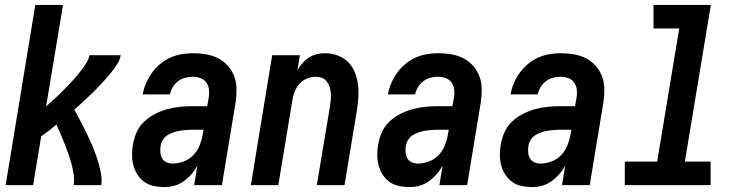

<svg xmlns="http://www.w3.org/2000/svg" viewBox="-20 -755 3040 783"><path d="M3 0 124 -735H237L168 -321Q181 -333 194 -344.5Q207 -356 219.5 -368Q232 -380 244 -392.5Q256 -405 268 -417.5Q280 -430 291.5 -443.5Q303 -457 313 -470.5Q323 -484 332.5 -499Q342 -514 345 -530H472Q470 -513 460 -497Q450 -481 439 -466.5Q428 -452 415.5 -438Q403 -424 390.5 -410.5Q378 -397 364.5 -383.5Q351 -370 337.5 -357.5Q324 -345 310.5 -332.5Q297 -320 283 -308Q293 -290 302.5 -272Q312 -254 321 -236Q330 -218 339 -199.5Q348 -181 356 -162Q364 -143 371 -123.5Q378 -104 383.5 -84Q389 -64 392.5 -42.5Q396 -21 393 0H280Q284 -22 280.5 -44Q277 -66 271.5 -87Q266 -108 258.5 -128.5Q251 -149 243.5 -168.5Q236 -188 227.5 -207.5Q219 -227 210 -247Q195 -234 179.5 -222Q164 -210 148 -199L115 0Z M650 8Q628 8 607 3.5Q586 -1 569.5 -12.5Q553 -24 541.5 -41.5Q530 -59 524.5 -79Q519 -99 518.5 -121Q518 -143 522 -164Q526 -190 537 -215Q548 -240 568 -259Q588 -278 612.5 -290.5Q637 -303 663 -310Q689 -317 714.5 -319.5Q740 -322 766 -322H825L831 -355Q834 -371 832.5 -387.5Q831 -404 822.5 -417Q814 -430 798.5 -436Q783 -442 767 -442Q751 -442 735.5 -438Q720 -434 706.5 -424Q693 -414 684.5 -399.5Q676 -385 673 -370H562Q566 -393 575.5 -415.5Q585 -438 599.5 -458Q614 -478 633 -494Q652 -510 674.5 -520Q697 -530 720.5 -534Q744 -538 767 -538Q794 -538 820.5 -533.5Q847 -529 869.5 -517.5Q892 -506 909 -487Q926 -468 935 -444Q944 -420 944.5 -393Q945 -366 941 -339L885 0H772L785 -80Q775 -61 760.5 -44.5Q746 -28 728.5 -15.5Q711 -3 690.5 2.5Q670 8 650 8ZM684 -88Q706 -88 728 -96Q750 -104 767 -121Q784 -138 793 -159.5Q802 -181 806 -203L810 -226H766Q753 -226 740 -225Q727 -224 714 -222Q701 -220 688 -215.5Q675 -211 663.5 -204Q652 -197 644.5 -185Q637 -173 635 -160Q633 -147 634 -133.5Q635 -120 641 -109.5Q647 -99 658.5 -93.5Q670 -88 684 -88Z M1003 0 1090 -530H1203L1193 -469Q1202 -484 1213.5 -497.5Q1225 -511 1240 -520.5Q1255 -530 1272 -534Q1289 -538 1305 -538Q1332 -538 1356.5 -529Q1381 -520 1398.5 -503Q1416 -486 1426 -462.5Q1436 -439 1439.5 -413.5Q1443 -388 1441.5 -361Q1440 -334 1436 -308L1385 0H1272L1326 -323Q1328 -337 1329 -350Q1330 -363 1329 -376Q1328 -389 1324 -401Q1320 -413 1312.5 -423Q1305 -433 1293 -437.5Q1281 -442 1268 -442Q1250 -442 1232.5 -435Q1215 -428 1202.5 -414.5Q1190 -401 1183 -384Q1176 -367 1173 -350L1115 0Z M1650 8Q1628 8 1607 3.5Q1586 -1 1569.5 -12.5Q1553 -24 1541.5 -41.5Q1530 -59 1524.5 -79Q1519 -99 1518.5 -121Q1518 -143 1522 -164Q1526 -190 1537 -215Q1548 -240 1568 -259Q1588 -278 1612.5 -290.5Q1637 -303 1663 -310Q1689 -317 1714.5 -319.5Q1740 -322 1766 -322H1825L1831 -355Q1834 -371 1832.5 -387.5Q1831 -404 1822.5 -417Q1814 -430 1798.5 -436Q1783 -442 1767 -442Q1751 -442 1735.5 -438Q1720 -434 1706.5 -424Q1693 -414 1684.5 -399.5Q1676 -385 1673 -370H1562Q1566 -393 1575.5 -415.5Q1585 -438 1599.5 -458Q1614 -478 1633 -494Q1652 -510 1674.5 -520Q1697 -530 1720.5 -534Q1744 -538 1767 -538Q1794 -538 1820.5 -533.5Q1847 -529 1869.5 -517.5Q1892 -506 1909 -487Q1926 -468 1935 -444Q1944 -420 1944.5 -393Q1945 -366 1941 -339L1885 0H1772L1785 -80Q1775 -61 1760.5 -44.5Q1746 -28 1728.5 -15.5Q1711 -3 1690.5 2.5Q1670 8 1650 8ZM1684 -88Q1706 -88 1728 -96Q1750 -104 1767 -121Q1784 -138 1793 -159.5Q1802 -181 1806 -203L1810 -226H1766Q1753 -226 1740 -225Q1727 -224 1714 -222Q1701 -220 1688 -215.5Q1675 -211 1663.5 -204Q1652 -197 1644.5 -185Q1637 -173 1635 -160Q1633 -147 1634 -133.5Q1635 -120 1641 -109.5Q1647 -99 1658.5 -93.5Q1670 -88 1684 -88Z M2150 8Q2128 8 2107 3.5Q2086 -1 2069.5 -12.5Q2053 -24 2041.5 -41.5Q2030 -59 2024.5 -79Q2019 -99 2018.5 -121Q2018 -143 2022 -164Q2026 -190 2037 -215Q2048 -240 2068 -259Q2088 -278 2112.5 -290.5Q2137 -303 2163 -310Q2189 -317 2214.5 -319.5Q2240 -322 2266 -322H2325L2331 -355Q2334 -371 2332.5 -387.5Q2331 -404 2322.5 -417Q2314 -430 2298.5 -436Q2283 -442 2267 -442Q2251 -442 2235.5 -438Q2220 -434 2206.5 -424Q2193 -414 2184.5 -399.5Q2176 -385 2173 -370H2062Q2066 -393 2075.5 -415.5Q2085 -438 2099.5 -458Q2114 -478 2133 -494Q2152 -510 2174.5 -520Q2197 -530 2220.5 -534Q2244 -538 2267 -538Q2294 -538 2320.5 -533.5Q2347 -529 2369.5 -517.5Q2392 -506 2409 -487Q2426 -468 2435 -444Q2444 -420 2444.5 -393Q2445 -366 2441 -339L2385 0H2272L2285 -80Q2275 -61 2260.5 -44.5Q2246 -28 2228.5 -15.5Q2211 -3 2190.5 2.5Q2170 8 2150 8ZM2184 -88Q2206 -88 2228 -96Q2250 -104 2267 -121Q2284 -138 2293 -159.5Q2302 -181 2306 -203L2310 -226H2266Q2253 -226 2240 -225Q2227 -224 2214 -222Q2201 -220 2188 -215.5Q2175 -211 2163.5 -204Q2152 -197 2144.5 -185Q2137 -173 2135 -160Q2133 -147 2134 -133.5Q2135 -120 2141 -109.5Q2147 -99 2158.5 -93.5Q2170 -88 2184 -88Z M2528 0V-96H2660L2750 -639H2645V-735H2879L2773 -96H2878V0Z"/></svg>

Font: Iosevka Curly Oblique
Style: Bold
Weight: 700
Italic angle: -9°
Monospace: yes
Designer: Belleve Invis
Foundry: Belleve Invis
Version: Version 11.1.0; ttfautohint (v1.8.3)